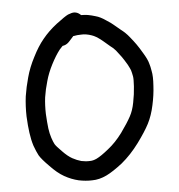

<svg xmlns="http://www.w3.org/2000/svg" viewBox="-51 -700 746 799"><g transform="rotate(-5 322.0 -301.0)"><path d="M228 -518C237.3 -519.3 245.3 -523 252 -529L258 -535C263.3 -540.3 269.3 -547 276 -555H278C288 -557 297.7 -558 307 -558C315 -558.7 322.7 -558.3 330 -557C338 -555.7 345.7 -553.7 353 -551C357.7 -549.7 364.7 -546.3 374 -541C384.7 -533.7 392.7 -527.7 398 -523C405.3 -516.3 414.3 -508.7 425 -500C433.7 -494 441.3 -487 448 -479C456 -469 463 -459.8 469 -451.5C475 -443.2 482.3 -431.7 491 -417C497.7 -404.3 501.7 -396 503 -392C505 -385.3 507 -376.7 509 -366C510.3 -358.7 510.3 -344.7 509 -324C507.7 -302.7 504.7 -280.3 500 -257C496 -235.7 489.7 -217 481 -201C471.7 -183.7 457.7 -162 439 -136C420.3 -110.7 400.3 -89.7 379 -73C357.7 -55.7 340.7 -44 328 -38C318 -33.3 308.7 -31 300 -31C288.7 -30.3 276.7 -31.3 264 -34C252 -37.3 239.8 -42.3 227.5 -49C215.2 -55.7 201.7 -66.7 187 -82C171.7 -97.3 162.3 -108 159 -114C155.7 -120 152 -129 148 -141C144 -153 141 -166.3 139 -181C137 -197.7 135.3 -218 134 -242C133.3 -266 134.3 -289 137 -311C140.3 -333 145.3 -355.3 152 -378C158 -400 167 -422.7 179 -446C191 -469.3 203 -488.7 215 -504C219 -508.7 223.3 -513.3 228 -518ZM316 -639C302.7 -652.3 287.7 -655.7 271 -649L262 -646C253.3 -642 236.7 -630.7 212 -612C188.7 -594 168.7 -574.7 152 -554C136 -534.7 121 -511 107 -483C92.3 -455 81.3 -427.3 74 -400C66.7 -374 61 -348 57 -322C53.7 -295.3 52.3 -267.7 53 -239C54.3 -211.7 56.3 -188.7 59 -170C61.7 -150 65.7 -131.7 71 -115C77 -98.3 83 -84.3 89 -73C95.7 -61.7 109 -46 129 -26C149 -4.7 168.5 11.3 187.5 22C206.5 32.7 226 40.3 246 45C265.3 49 284 50.7 302 50C322 50 342.3 45 363 35C381 26.3 403.3 11.7 430 -9C456.7 -31 481.3 -57.3 504 -88C526 -118 542.3 -143.3 553 -164C564.3 -186 573 -211.3 579 -240C585 -267.3 588.7 -293.7 590 -319C592 -346.3 591.3 -367.3 588 -382C586 -394.7 583.7 -405 581 -413C578.3 -424.3 571.3 -439.3 560 -458C550.7 -474 542.3 -487.2 535 -497.5C527.7 -507.8 519.3 -518.7 510 -530C500 -542.7 488.3 -554 475 -564C465 -572 457 -578.7 451 -584C443 -591.3 432 -599.3 418 -608C402.7 -618.7 388.7 -625.7 376 -629C365.3 -632.3 354.7 -635 344 -637C335.3 -638.3 326 -639 316 -639Z"/></g></svg>

Font: Ruji's Handwriting Font v.2.0
Style: Medium
Weight: 500
Version: Version 2.0